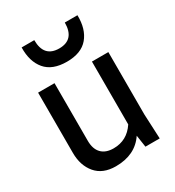

<svg xmlns="http://www.w3.org/2000/svg" viewBox="-189 -891 923 1013"><g transform="rotate(-30 272.5 -384.0)"><path d="M100 -780H177Q177 -676 270 -676Q363 -676 363 -780H440Q442 -695 400 -645Q358 -595 270 -595Q182 -595 140 -645Q98 -695 100 -780ZM156 -530V-179Q156 -129 181.5 -102.5Q207 -76 255 -76Q337 -76 384 -147V-530H484V-150L491 0H404L393 -73Q336 12 218 12Q139 12 97.5 -37Q56 -86 56 -163V-530Z"/></g></svg>

Font: Coupeur_Texte
Style: Regular
Weight: 400
Designer: Léa Rolland
Version: Version 1.000;PS 001.000;hotconv 1.0.88;makeotf.lib2.5.64775